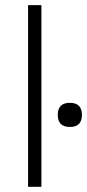

<svg xmlns="http://www.w3.org/2000/svg" viewBox="-20 -718 335 738"><path d="M139.2 -698.2V0H87.9V-698.2ZM202.1 -276.4Q202.1 -322.8 248.5 -322.8Q294.9 -322.8 294.9 -276.4Q294.9 -230 248.5 -230Q202.1 -230 202.1 -276.4Z"/></svg>

Font: Voltera Light
Style: Light
Weight: 300
Designer: Bernd Montag
Version: Version 1.301